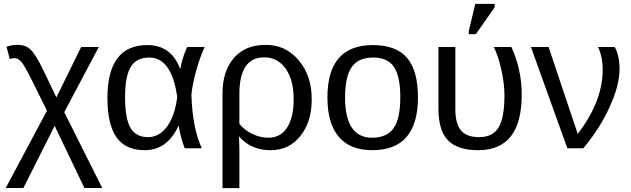

<svg xmlns="http://www.w3.org/2000/svg" viewBox="-20 -773 3288 1001"><path d="M420 207 265 -117 102 207H10L225 -196L142 -363Q105 -436 90 -452Q73 -470 55 -470Q43 -470 31 -465L14 -529Q38 -539 72 -539Q115 -539 140 -514Q166 -489 205 -409L274 -265L403 -528H495L315 -188L513 207Z M912 -116H910Q852 10 734 10Q635 10 587.5 -57Q540 -124 540 -262Q540 -538 748 -538Q873 -538 919 -414H920Q930 -472 956 -528H1047Q1023 -477 1002 -402Q982 -327 978 -279Q983 -106 1032 0H943Q921 -56 912 -116ZM632 -265Q632 -156 660 -107Q688 -58 752 -58Q811 -58 851.5 -114Q892 -170 904 -267Q875 -473 758 -473Q691 -473 661.5 -424Q632 -375 632 -265Z M1605 -252Q1605 -136 1545 -63Q1487 10 1391 10Q1289 10 1228 -60H1226Q1228 -22 1228 0V208H1140V-284Q1140 -403 1199.5 -471Q1259 -539 1363 -539Q1467 -541 1537 -459Q1607 -377 1605 -252ZM1511 -256Q1511 -357 1469 -415.5Q1427 -474 1357 -474Q1228 -474 1228 -282V-127Q1255 -94 1296 -74.5Q1337 -55 1380 -55Q1442 -55 1476.5 -107.5Q1511 -160 1511 -256Z M2159 -265Q2159 10 1921 10Q1805 10 1746 -60Q1687 -130 1687 -265Q1687 -538 1924 -538Q2045 -538 2102 -471.5Q2159 -405 2159 -265ZM2067 -265Q2067 -375 2034 -424Q2001 -473 1925 -473Q1848 -473 1813.5 -423Q1779 -373 1779 -265Q1779 -55 1920 -55Q1998 -55 2032.5 -105.5Q2067 -156 2067 -265Z M2700 -279Q2700 10 2473 10Q2365 10 2315.5 -41.5Q2266 -93 2266 -205V-528H2354V-202Q2354 -129 2383 -93.5Q2412 -58 2477 -58Q2549 -58 2579.5 -108.5Q2610 -159 2610 -277Q2610 -337 2593 -413Q2576 -488 2554 -528H2646Q2700 -411 2700 -279ZM2461 -595H2424V-611L2458 -753H2559V-735Z M3210 -413Q3210 -328 3159 -217Q3109 -105 3021 0H2938L2748 -528H2840L2992 -75Q3122 -244 3122 -409Q3122 -476 3098 -528H3185Q3210 -482 3210 -413Z"/></svg>

Font: Libra Sans
Style: Regular
Weight: 400
Foundry: Context Ltd
Version: Version 1.002